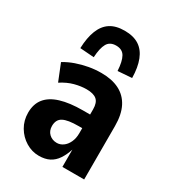

<svg xmlns="http://www.w3.org/2000/svg" viewBox="-183 -850 869 963"><g transform="rotate(30 251.0 -368.5)"><path d="M193 11Q153 11 117.5 -10.5Q82 -32 60.5 -68.5Q39 -105 39 -150Q39 -200 65 -232.5Q91 -265 143 -281Q195 -297 272 -297H328V-218H293Q261 -218 239 -214.5Q217 -211 203 -203.5Q189 -196 182.5 -183Q176 -170 176 -152Q176 -124 194 -107Q212 -90 239 -90Q258 -90 275 -102Q292 -114 302.5 -136.5Q313 -159 313 -188V-327Q313 -366 294 -382Q275 -398 235 -398Q203 -398 167 -388.5Q131 -379 94 -355L55 -452Q85 -470 118 -481.5Q151 -493 186.5 -499.5Q222 -506 259 -506Q320 -506 362.5 -484.5Q405 -463 427.5 -419.5Q450 -376 450 -309V0H324V-100Q313 -66 296 -40.5Q279 -15 254 -2Q229 11 193 11ZM185 -555 104 -561Q106 -622 122.5 -664Q139 -706 171 -727Q203 -748 254 -748Q305 -748 337.5 -727Q370 -706 386.5 -664Q403 -622 404 -561L323 -555Q320 -609 305 -635.5Q290 -662 254 -662Q218 -662 203 -635.5Q188 -609 185 -555Z"/></g></svg>

Font: Nunito Sans 10pt Condensed ExtraBold
Style: Regular
Weight: 800
Width: 3
Designer: Vernon Adams
Foundry: Vernon Adams
Version: Version 3.101;gftools[0.9.27]